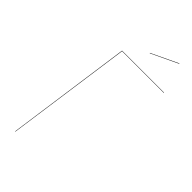

<svg xmlns="http://www.w3.org/2000/svg" viewBox="-257 -913 984 984"><g transform="rotate(45 234.5 -421.0)"><path d="M419.9 -839.8 274.9 -771 273.9 -772.9 418.9 -841.8ZM469.2 -680.2V-678.2H167L71.8 0H69.8L165 -680.2Z"/></g></svg>

Font: Fira Sans Compressed Two
Style: Italic
Weight: 100
Width: 3
Italic angle: -8°
Designer: Carrois Corporate & Edenspiekermann AG
Foundry: Carrois Corporate GbR & Edenspiekermann AG
Version: Version 4.203;PS 004.203;hotconv 1.0.88;makeotf.lib2.5.64775